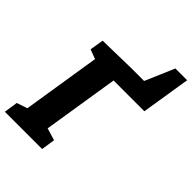

<svg xmlns="http://www.w3.org/2000/svg" viewBox="-257 -1009 1129 1129"><g transform="rotate(45 307.5 -444.5)"><path d="M317 -86 304 0H-6L7 -86L73 -108L150 -594L91 -616L105 -702L334 -707H445L523 -889H621L572 -582H316L241 -109Z"/></g></svg>

Font: Bitter ExtraBold
Style: Italic
Weight: 800
Italic angle: -9°
Designer: Sol Matas, and Bitter project Authors
Foundry: Sol Matas
Version: Version 2.001